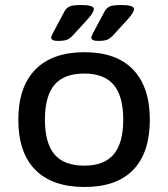

<svg xmlns="http://www.w3.org/2000/svg" viewBox="-20 -738 670 765"><path d="M317 7Q188 7 120.5 -61.5Q53 -130 53 -261Q53 -391 120.5 -460.5Q188 -530 317 -530Q444 -530 510.5 -460.5Q577 -391 577 -261Q577 -130 511 -61.5Q445 7 317 7ZM316 -78Q395 -78 433 -123Q471 -168 471 -261Q471 -355 433 -400Q395 -445 316 -445Q235 -445 197 -400Q159 -355 159 -261Q159 -168 197 -123Q235 -78 316 -78ZM211 -575Q184 -575 184 -588Q184 -593 187.5 -599.5Q191 -606 196 -616L236 -691Q243 -705 255.5 -711.5Q268 -718 304 -718Q354 -718 354 -702Q354 -689 329 -661L274 -601Q259 -584 246.5 -579.5Q234 -575 211 -575ZM371 -575Q344 -575 344 -588Q344 -593 347.5 -599.5Q351 -606 356 -616L396 -691Q403 -705 415.5 -711.5Q428 -718 464 -718Q514 -718 514 -702Q514 -689 489 -661L434 -601Q419 -584 406.5 -579.5Q394 -575 371 -575Z"/></svg>

Font: Asap Semi Expanded Medium
Style: Regular
Weight: 500
Width: 6
Designer: Pablo Cosgaya
Foundry: Omnibus-Type
Version: Version 3.001; ttfautohint (v1.8.4.7-5d5b)